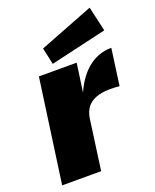

<svg xmlns="http://www.w3.org/2000/svg" viewBox="-138 -817 726 898"><g transform="rotate(-20 225.0 -368.5)"><path d="M419 -737 149 -632 167 -549 447 -614ZM14 0H208L242 -247C250 -302 281 -359 425 -344L450 -526C354 -526 290 -457 254 -374L274 -516H86Z"/></g></svg>

Font: United Sans Black
Style: Italic
Weight: 900
Italic angle: -8°
Designer: Pablo Impallari, Rodrigo Fuenzalida (Modified by Dan O. Williams)
Version: Version 1.000;PS 001.000;hotconv 1.0.88;makeotf.lib2.5.64775